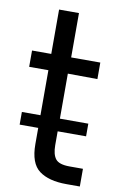

<svg xmlns="http://www.w3.org/2000/svg" viewBox="-86 -797 510 845"><g transform="rotate(10 169.0 -374.5)"><path d="M272.9 -78.1H333V1H272.9Q193.8 1 150.9 -31Q107.9 -63 107.9 -148.9V-221.2H24.9V-277.8H107.9V-479H22V-551.8H107.9V-750H196.8V-551.8H327.1V-478L194.8 -479V-277.8H321.8V-221.2H194.8V-159.2Q194.8 -118.2 210.4 -98.1Q226.1 -78.1 272.9 -78.1Z"/></g></svg>

Font: Oakes Grotesk
Style: Regular
Weight: 400
Designer: Samuel Oakes
Foundry: Samuel Oakes
Version: Version 1.0 | wf-rip DC20170320